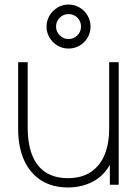

<svg xmlns="http://www.w3.org/2000/svg" viewBox="-20 -814 613 846"><path d="M60 -246V-540H102V-254Q102 -178 122.8 -128Q143.5 -78 183 -53.5Q222.5 -29 279 -29Q342 -29 382.8 -57.8Q423.5 -86.5 442.2 -135.2Q461 -184 461 -245L500 -246Q500 -157.5 470.5 -99.5Q441 -41.5 391.2 -14.8Q341.5 12 279 12Q211 12 161.8 -19Q112.5 -50 86.2 -108.2Q60 -166.5 60 -246ZM464 -110H461V-540H503V0H464ZM185 -697Q185 -723 198.2 -745.2Q211.5 -767.5 233.8 -780.8Q256 -794 282 -794Q308.5 -794 330.8 -780.8Q353 -767.5 366 -745.2Q379 -723 379 -697Q379 -670.5 366 -648.2Q353 -626 330.8 -613Q308.5 -600 282 -600Q256 -600 233.8 -613Q211.5 -626 198.2 -648.2Q185 -670.5 185 -697ZM337 -697Q337 -720 321 -736Q305 -752 282 -752Q259.5 -752 243.2 -736Q227 -720 227 -697Q227 -674.5 243.2 -658.2Q259.5 -642 282 -642Q305 -642 321 -658.2Q337 -674.5 337 -697Z"/></svg>

Font: Tap Sans
Style: Regular
Weight: 400
Designer: Tap Payments
Foundry: Tap Payments
Version: Version 1.001;Glyphs 3.1.2 (3151)